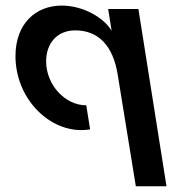

<svg xmlns="http://www.w3.org/2000/svg" viewBox="-20 -442 601 670"><path d="M390.5 -183 454 208H561L463 -410.5H357.5L369.5 -334.5C343.5 -379.5 271 -422.5 195.5 -422.5C105 -422.5 34 -360 34 -246C34 -104.5 143 12 264 12C274.5 12 284.5 11 294.5 9.5L281 -74.5C207 -74.5 141 -146 141 -228C141 -290.5 179 -336 242.5 -336C322.5 -336 374 -283.5 390.5 -183Z"/></svg>

Font: Font.Observer
Style: Regular
Weight: 500
Italic angle: 9°
Version: Version 1.001;FEAKit 1.0